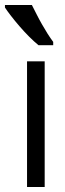

<svg xmlns="http://www.w3.org/2000/svg" viewBox="-46 -744 260 764"><path d="M61.6 -500H131.8V0H61.6ZM165.7 -564.1H107.1Q89.9 -578.3 69.9 -598.2Q50 -618.2 31.3 -639.9Q12.6 -661.6 -2.8 -681.6Q-18.2 -701.5 -26.3 -714.1V-724.2H80.8Q88.9 -708.6 99 -688.4Q109.1 -668.2 120.5 -648.2Q131.8 -628.3 143.4 -609.8Q155.1 -591.4 165.7 -577.3Z"/></svg>

Font: Myanmar KatKuu
Style: Regular
Weight: 400
Designer: Khon Soe Zaw Thu
Foundry: MPUA
Version: Version 1.00 September 13, 2016, initial release